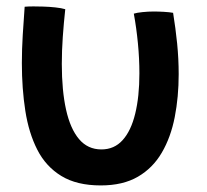

<svg xmlns="http://www.w3.org/2000/svg" viewBox="-20 -538 629 584"><path d="M387 -496.5Q396.5 -499.5 413.8 -501.2Q431 -503 447.5 -503Q462 -503 479 -502Q496 -501 506.5 -499Q514 -453 518.8 -405.8Q523.5 -358.5 523.5 -312.5Q523.5 -243 511.5 -181.8Q499.5 -120.5 472.2 -73.8Q445 -27 399.5 -0.5Q354 26 286.5 26Q213.5 26 166.5 -2.8Q119.5 -31.5 93.5 -82.5Q67.5 -133.5 57 -201Q46.5 -268.5 46.5 -346Q46.5 -388 49.2 -431.8Q52 -475.5 55 -517.5Q65.5 -518.5 81.8 -518.5Q98 -518.5 111 -518Q129.5 -517.5 148.2 -515.5Q167 -513.5 178.5 -510Q174 -468.5 171 -426.2Q168 -384 168 -343.5Q168 -262.5 181 -204.2Q194 -146 220.5 -114.8Q247 -83.5 288.5 -83.5Q327.5 -83.5 353 -111.8Q378.5 -140 391.2 -192Q404 -244 404 -315Q404 -359.5 399.5 -406.2Q395 -453 387 -496.5Z"/></svg>

Font: Grandstander Thin Medium
Style: Regular
Weight: 500
Version: Version 1.200